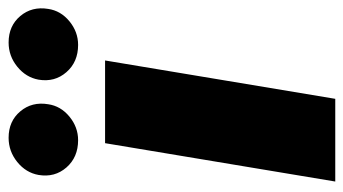

<svg xmlns="http://www.w3.org/2000/svg" viewBox="-200 -614 814 455"><g transform="rotate(-90 207.5 -387.0)"><path d="M4.3 0 95.2 -545.5H291.2L200.3 0ZM102.3 -609.4Q61.8 -609.4 37.6 -637.1Q13.5 -664.8 19.9 -703.1Q25.2 -733 50.6 -753.6Q76 -774.1 108 -774.1Q147.4 -774.1 170.6 -746.4Q193.9 -718.8 187.5 -680.4Q183.2 -650.6 158.2 -630Q133.2 -609.4 102.3 -609.4ZM328.1 -609.4Q287.6 -609.4 263.5 -637.1Q239.3 -664.8 245.7 -703.1Q251.1 -733 276.5 -753.6Q301.8 -774.1 333.8 -774.1Q373.2 -774.1 396.5 -746.4Q419.7 -718.8 413.4 -680.4Q409.1 -650.6 384.1 -630Q359 -609.4 328.1 -609.4Z"/></g></svg>

Font: Inter UI Black
Style: Italic
Weight: 900
Italic angle: -9.39999°
Designer: Rasmus Andersson
Foundry: rsms
Version: 3.2;8d6f07862